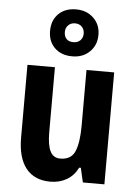

<svg xmlns="http://www.w3.org/2000/svg" viewBox="-57 -879 668 933"><g transform="rotate(5 276.5 -412.5)"><path d="M487 -546V0H382L366 -70H358Q338 -30 303 -10Q268 10 224 10Q146 10 105 -41.5Q64 -93 64 -191V-546H198V-228Q198 -167 213 -136.5Q228 -106 262 -106Q316 -106 334 -149.5Q352 -193 352 -274V-546ZM277 -606Q223 -606 191 -637.5Q159 -669 159 -720Q159 -772 191 -803.5Q223 -835 277 -835Q328 -835 361.5 -803Q395 -771 395 -721Q395 -671 362 -638.5Q329 -606 277 -606ZM277 -675Q297 -675 310 -687.5Q323 -700 323 -721Q323 -741 310.5 -754Q298 -767 277 -767Q257 -767 244 -754Q231 -741 231 -721Q231 -700 242.5 -687.5Q254 -675 277 -675Z"/></g></svg>

Font: Noto Sans Kannada Condensed
Style: Bold
Weight: 700
Width: 3
Designer: Jelle Bosma - Monotype Design Team
Foundry: Monotype Imaging Inc.
Version: Version 2.005; ttfautohint (v1.8.4.7-5d5b)